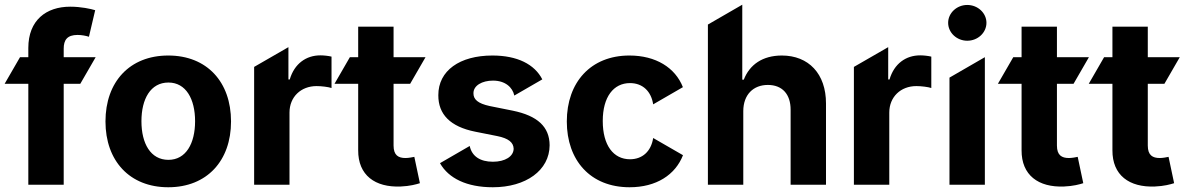

<svg xmlns="http://www.w3.org/2000/svg" viewBox="-27 -790 5069 821"><path d="M94.1 -431.8V0H245.4V-431.8H316.4L382.1 -545.5H245.4V-582C245.4 -619 260.3 -640.6 304.7 -640.6C322.8 -640.6 341.3 -636.7 353.3 -632.8L380 -746.4C361.2 -752.1 319.6 -761.4 273.1 -761.4C170.5 -761.4 94.1 -703.5 94.1 -584.9V-545.5H58.6L-7.1 -431.8Z M424 -270.6C424 -102.6 527 10.7 692.5 10.7C858 10.7 960.9 -102.6 960.9 -270.6C960.9 -439.6 858 -552.6 692.5 -552.6C527 -552.6 424 -439.6 424 -270.6ZM577.8 -271.7C577.8 -366.8 616.8 -437.1 693.2 -437.1C768.1 -437.1 807.2 -366.8 807.2 -271.7C807.2 -176.5 768.1 -106.5 693.2 -106.5C616.8 -106.5 577.8 -176.5 577.8 -271.7Z M1059.7 -503.9V0H1210.9V-308.6C1210.9 -375.7 1259.9 -421.9 1326.7 -421.9C1347.7 -421.9 1376.4 -418.3 1390.6 -413.7V-547.9C1377.1 -551.1 1358.3 -553.3 1343 -553.3C1282 -553.3 1231.9 -517.8 1212 -450.3H1206.3V-588.4Z M1403.4 -431.8H1504.6V-147.7C1503.9 -40.8 1576.7 12.1 1686.4 7.5C1725.5 6 1753.2 -1.8 1768.5 -6.7L1744.7 -119.3C1737.2 -117.9 1721.2 -114.3 1707 -114.3C1676.8 -114.3 1655.9 -125.7 1655.9 -167.6V-431.8H1726.9L1792.6 -545.5H1655.9V-676.1H1504.6V-545.5H1469.1Z M2005 -226.9 2099.4 -208.1C2147 -198.5 2168.7 -181.1 2169.4 -153.8C2168.7 -121.4 2133.5 -98.4 2080.6 -98.4C2026.6 -98.4 1990.8 -121.4 1981.5 -165.8L1854.4 -92.3C1891 -27.3 1969.1 10.7 2080.3 10.7C2221.6 10.7 2322.8 -61.4 2323.2 -169C2322.8 -247.9 2271.3 -295.1 2165.5 -316.8L2066.8 -336.6C2016 -347.7 1997.2 -365.1 1997.5 -391.3C1997.2 -424 2034.1 -445.3 2081 -445.3C2133.5 -445.3 2164.8 -416.5 2172.2 -381.4L2291.9 -450.6C2258.9 -514.9 2185.7 -552.6 2078.5 -552.6C1938.9 -552.6 1846.9 -487.9 1847.3 -382.8C1846.9 -301.1 1898.4 -248.2 2005 -226.9Z M2665.1 10.7C2779.8 10.7 2860.8 -42.6 2893.5 -126.4L2766 -199.9C2757.1 -141.7 2718.8 -109 2666.9 -109C2596.2 -109 2550.4 -168.3 2550.4 -272.7C2550.4 -375.7 2596.6 -434.7 2666.9 -434.7C2722.3 -434.7 2757.8 -398.1 2766 -343.8L2893.1 -417.3C2860.1 -501.1 2777 -552.6 2664.4 -552.6C2498.9 -552.6 2396.7 -437.9 2396.7 -270.6C2396.7 -104.8 2497.2 10.7 2665.1 10.7Z M3000 -685V0H3151.3V-315.3C3151.6 -385.7 3194.6 -426.8 3256.4 -426.8C3317.8 -426.8 3354 -387.4 3353.7 -320.3V0H3505V-347.3C3505.3 -475.1 3430 -552.6 3316.4 -552.6C3233.7 -552.6 3178.3 -513.5 3153.4 -449.2H3147V-769.9Z M3624.3 -503.9V0H3775.6V-308.6C3775.6 -375.7 3824.6 -421.9 3891.3 -421.9C3912.3 -421.9 3941.1 -418.3 3955.3 -413.7V-547.9C3941.8 -551.1 3922.9 -553.3 3907.7 -553.3C3846.6 -553.3 3796.5 -517.8 3776.6 -450.3H3771V-588.4Z M4033 -458.1V0H4184.3V-545.5ZM4027.3 -692.5C4027.3 -650.2 4064.3 -615.8 4109 -615.8C4154.1 -615.8 4191.1 -650.2 4191.1 -692.5C4191.1 -734.4 4154.1 -768.8 4109 -768.8C4064.3 -768.8 4027.3 -734.4 4027.3 -692.5Z M4240.1 -431.8H4341.3V-147.7C4340.6 -40.8 4413.4 12.1 4523.1 7.5C4562.1 6 4589.8 -1.8 4605.1 -6.7L4581.3 -119.3C4573.9 -117.9 4557.9 -114.3 4543.7 -114.3C4513.5 -114.3 4492.5 -125.7 4492.5 -167.6V-431.8H4563.6L4629.3 -545.5H4492.5V-676.1H4341.3V-545.5H4305.8Z M4628.6 -431.8H4729.8V-147.7C4729 -40.8 4801.8 12.1 4911.6 7.5C4950.6 6 4978.3 -1.8 4993.6 -6.7L4969.8 -119.3C4962.4 -117.9 4946.4 -114.3 4932.2 -114.3C4902 -114.3 4881 -125.7 4881 -167.6V-431.8H4952.1L5017.8 -545.5H4881V-676.1H4729.8V-545.5H4694.2Z"/></svg>

Font: Inter-Hewn
Style: Bold
Weight: 700
Designer: Rasmus Andersson
Foundry: rsms
Version: Version 3.012;git-f93a4a705